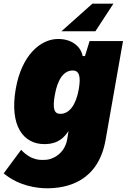

<svg xmlns="http://www.w3.org/2000/svg" viewBox="-61 -804 686 1038"><path d="M552.2 -784.2H438.5L271 -634.8H454.6ZM423.3 -582 398.4 -501H385.7C378.9 -543.9 335.9 -593.3 253.4 -593.3C157.2 -593.3 56.2 -504.9 24.4 -325.2C-11.2 -122.1 66.4 -24.9 178.7 -24.9C255.4 -24.9 287.6 -63 309.6 -96.2L302.2 -50.3C288.1 30.3 218.3 60.1 184.6 60.1C167 60.1 112.8 69.8 53.2 5.9L-41 133.3C42 202.6 141.6 213.9 193.4 213.9C300.8 213.9 469.7 178.7 509.8 -47.4L604 -582ZM364.7 -320.8C349.6 -235.8 313.5 -188.5 265.1 -188.5C230.5 -188.5 222.7 -218.8 235.4 -290.5C250.5 -377 284.7 -422.9 332 -422.9C367.7 -422.9 377 -390.1 364.7 -320.8Z"/></svg>

Font: Decalotype Black Italic
Style: Regular
Weight: 900
Italic angle: -10°
Designer: Alfredo Marco Pradil
Foundry: Alfredo Marco Pradil
Version: Version 1.0